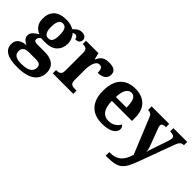

<svg xmlns="http://www.w3.org/2000/svg" viewBox="11 -1273 2211 2211"><g transform="rotate(45 1116.5 -167.0)"><path d="M236 240Q118 240 60 204.5Q2 169 2 101Q2 65 17.5 40.5Q33 16 63.5 2Q94 -12 137 -15Q110 -26 87 -47.5Q64 -69 64 -104Q64 -137 89 -162Q114 -187 153 -209Q109 -225 80 -264Q51 -303 51 -364Q51 -452 102 -500.5Q153 -549 260 -549Q295 -549 326 -540Q357 -531 379 -518Q397 -537 413 -549.5Q429 -562 446 -568Q463 -574 483 -574Q519 -574 537 -557Q555 -540 555 -517Q555 -495 540 -477.5Q525 -460 484 -460Q484 -480 472 -491Q460 -502 446 -502Q438 -502 428 -499Q418 -496 413 -491Q433 -469 447.5 -435Q462 -401 462 -364Q462 -288 413 -238.5Q364 -189 260 -189Q249 -189 230 -190Q211 -191 202 -192Q188 -186 177 -172.5Q166 -159 166 -141Q166 -125 179 -117Q192 -109 213 -109H334Q401 -109 443 -91Q485 -73 505.5 -38.5Q526 -4 526 44Q526 136 455 188Q384 240 236 240ZM238 180Q297 180 334 168.5Q371 157 388.5 135Q406 113 406 80Q406 48 386 35.5Q366 23 325 23H209Q189 23 168.5 28.5Q148 34 134 50Q120 66 120 99Q120 126 133.5 144Q147 162 173.5 171Q200 180 238 180ZM257 -248Q284 -248 298.5 -262Q313 -276 319 -302.5Q325 -329 325 -365Q325 -402 319 -430Q313 -458 298 -473.5Q283 -489 256 -489Q230 -489 215 -473Q200 -457 193.5 -429Q187 -401 187 -364Q187 -312 202.5 -280Q218 -248 257 -248Z M580 0V-53H583Q606 -53 622.9 -58Q639.9 -63 649.9 -78.5Q660 -94 660 -125V-415Q660 -445 651 -459.5Q642 -474 626 -478.5Q610 -483 588 -483H585V-536H787L806.5 -458H811.7Q825 -488 842 -508Q859 -528 885.5 -538Q912 -548 953 -548Q1011.6 -548 1039.8 -526.9Q1068 -505.8 1068 -467Q1068 -421 1034.5 -395.5Q1001 -370 941 -370Q941 -398 936.5 -416Q932 -434 921.3 -443.5Q910.6 -453 892 -453Q866 -453 850 -435Q834 -417 826 -390.5Q818 -364 815 -337Q812 -310 812 -293V-120Q812 -91 821 -76.5Q830 -62 846 -57.5Q862 -53 882 -53H914V0Z M1389 10Q1262 10 1196 -62.5Q1130 -135 1130 -265Q1130 -406 1195 -477.5Q1260 -549 1378 -549Q1487 -549 1549.5 -488Q1612 -427 1612 -308V-257H1284Q1287 -157 1321.5 -111Q1356 -65 1418 -65Q1470 -65 1506 -88.5Q1542 -112 1559 -146Q1573 -139 1579.5 -126.5Q1586 -114 1586 -97Q1586 -69 1565 -44.5Q1544 -20 1500.5 -5Q1457 10 1389 10ZM1459 -321Q1459 -398 1441 -441Q1423 -484 1380 -484Q1338 -484 1313 -442.5Q1288 -401 1286 -321Z M1681 182Q1733 182 1770 169.5Q1807 157 1832 133.5Q1857 110 1873.5 77.5Q1890 45 1902 5L1722 -435Q1715 -453 1705 -461.5Q1695 -470 1683.5 -473.5Q1672 -477 1658 -477H1654V-536H1939V-483H1936Q1908 -483 1892 -475Q1876 -467 1876 -446Q1876 -438 1879.5 -426.5Q1883 -415 1886 -407L1955 -224Q1965 -199 1970.5 -180Q1976 -161 1979 -146.5Q1982 -132 1983 -118Q1985 -139 1993.5 -165Q2002 -191 2005 -198L2071 -394Q2075 -404 2078 -419Q2081 -434 2081 -443Q2081 -465 2063 -473.5Q2045 -482 2012 -483H2008V-536H2233V-483H2229Q2211 -483 2197.5 -476Q2184 -469 2173.5 -453Q2163 -437 2153 -410L2002 0Q1976 73 1952.5 119.5Q1929 166 1898 192.5Q1867 219 1819.5 229.5Q1772 240 1698 240H1681Z"/></g></svg>

Font: Noto Serif Tamil
Style: Italic
Weight: 400
Italic angle: -12°
Designer: Indian Type Foundry, Tom Grace, and the Monotype Design Team
Foundry: Monotype Imaging Inc.
Version: Version 2.003